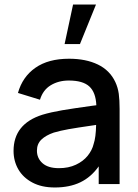

<svg xmlns="http://www.w3.org/2000/svg" viewBox="-20 -815 610 850"><path d="M303.5 -795H405L334 -620H266ZM509.5 -332.5V0H417V-78.5Q383.5 -31 335.8 -8Q288 15 222.5 15Q164.5 15 123.5 -6.8Q82.5 -28.5 61.2 -65.2Q40 -102 40 -147Q40 -266.5 167.5 -307Q206 -318.5 254.8 -326.8Q303.5 -335 390 -347L406.5 -349Q404 -406 375.5 -432.2Q347 -458.5 284.5 -458.5Q239 -458.5 204.5 -437.5Q170 -416.5 157 -373.5L59.5 -403.5Q79.5 -475 136.8 -515Q194 -555 285.5 -555Q360 -555 413 -529.5Q466 -504 490.5 -452Q502 -427.5 505.8 -399.8Q509.5 -372 509.5 -332.5ZM394.5 -177.5Q404.5 -206.5 405.5 -262L392.5 -260Q319.5 -249.5 283.2 -243Q247 -236.5 218 -228Q183 -216 163.2 -197Q143.5 -178 143.5 -148Q143.5 -114.5 168.2 -92.5Q193 -70.5 241 -70.5Q283.5 -70.5 316 -85.8Q348.5 -101 368.2 -125.5Q388 -150 394.5 -177.5Z"/></svg>

Font: Hauora SemiBold
Style: Regular
Weight: 600
Designer: Wayne Shih
Foundry: WCYS
Version: Version 1.001